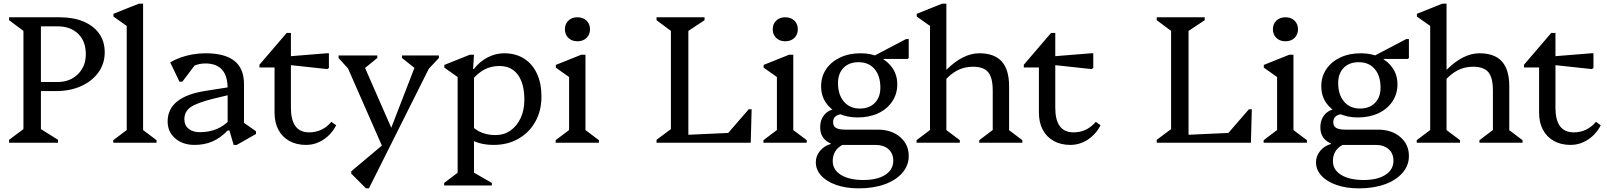

<svg xmlns="http://www.w3.org/2000/svg" viewBox="-20 -785 8838 1056"><path d="M30 0V-16L109 -75V-615L30 -674V-690H205V-75L299 -16V0ZM287 -284H170V-334H297Q365 -334 408.5 -377Q452 -420 452 -487Q452 -558 410 -599Q368 -640 297 -640H142V-690H307Q384 -690 439.5 -666.5Q495 -643 525.5 -600Q556 -557 556 -498Q556 -435 521.5 -387Q487 -339 426.5 -311.5Q366 -284 287 -284Z M603 0V-14L693 -82L677 -54V-675L720 -612L604 -694V-709L744 -765H767V-52L752 -81L841 -14V0Z M1265 12 1242 -67H1232V-297Q1232 -367 1201.5 -401.5Q1171 -436 1109 -436Q1077 -436 1047.5 -423.5Q1018 -411 999 -389L1005 -469H1084L983 -336H967L916 -442Q943 -458 974.5 -469Q1006 -480 1040.5 -486Q1075 -492 1110 -492Q1217 -492 1269.5 -450Q1322 -408 1322 -322V-81L1281 -138L1388 -63V-48L1282 12ZM1050 12Q985 12 943.5 -24Q902 -60 902 -117Q902 -252 1109 -285L1269 -310V-270L1153 -242Q1064 -220 1029 -196Q994 -172 994 -129Q994 -96 1017 -77Q1040 -58 1080 -58Q1182 -58 1247 -129V-67H1232Q1192 -26 1148.5 -7Q1105 12 1050 12Z M1663 12Q1610 12 1571 -10Q1532 -32 1511 -71.5Q1490 -111 1490 -166V-469L1533 -414H1407V-429L1557 -604H1580V-192Q1580 -125 1605 -91Q1630 -57 1681 -57Q1753 -57 1803 -115L1829 -96Q1804 -47 1759.5 -17.5Q1715 12 1663 12ZM1780 -405 1567 -428V-475L1777 -492H1789V-411Z M2098 56 1875 -452H1908V-393L1842 -466V-480H2055V-466L1984 -408H1974V-443L2150 -41H2116L2275 -452V-408H2264L2191 -466V-480H2394V-466L2328 -396V-452H2361L2009 251H1993L1912 170V157L2099 0Z M2695 12Q2608 12 2552 -29V-123Q2574 -84 2613.5 -63Q2653 -42 2705 -42Q2752 -42 2787.5 -67Q2823 -92 2843.5 -135.5Q2864 -179 2864 -236Q2864 -325 2828.5 -373.5Q2793 -422 2727 -422Q2681 -422 2644 -402.5Q2607 -383 2572 -340V-406H2587Q2617 -446 2661.5 -469Q2706 -492 2752 -492Q2816 -492 2862 -463Q2908 -434 2933 -380.5Q2958 -327 2958 -254Q2958 -176 2924.5 -116Q2891 -56 2831.5 -22Q2772 12 2695 12ZM2423 235V221L2513 153L2497 181V-395L2540 -331L2424 -413V-428L2564 -484H2587L2582 -406H2587V183L2572 156L2685 221V235Z M3036 0V-14L3126 -82L3110 -54V-394L3153 -331L3037 -413V-428L3177 -484H3200V-52L3185 -81L3274 -14V0ZM3156 -558Q3125 -558 3106 -576.5Q3087 -595 3087 -624Q3087 -653 3106 -671.5Q3125 -690 3156 -690Q3187 -690 3206 -671.5Q3225 -653 3225 -624Q3225 -595 3206 -576.5Q3187 -558 3156 -558Z M3591 0V-16L3670 -75V-615L3591 -674V-690H3855V-674L3766 -615V0ZM3748 0V-43L4099 -59V0ZM3974 0V-41L4098 -184H4114L4109 0Z M4179 0V-14L4269 -82L4253 -54V-394L4296 -331L4180 -413V-428L4320 -484H4343V-52L4328 -81L4417 -14V0ZM4299 -558Q4268 -558 4249 -576.5Q4230 -595 4230 -624Q4230 -653 4249 -671.5Q4268 -690 4299 -690Q4330 -690 4349 -671.5Q4368 -653 4368 -624Q4368 -595 4349 -576.5Q4330 -558 4299 -558Z M4703 251Q4634 251 4580.5 232.5Q4527 214 4497 181.5Q4467 149 4467 107Q4467 73 4490 45Q4513 17 4549 7V-21H4613V12Q4560 41 4560 101Q4560 149 4605.5 177Q4651 205 4729 205Q4805 205 4849 176.5Q4893 148 4893 99Q4893 59 4866.5 35.5Q4840 12 4795 12H4598Q4549 12 4520 -14Q4491 -40 4491 -85Q4491 -115 4503 -137.5Q4515 -160 4536.5 -173Q4558 -186 4586 -186L4615 -157Q4590 -157 4576 -145.5Q4562 -134 4562 -113Q4562 -91 4578 -81.5Q4594 -72 4629 -72H4808Q4883 -72 4930.5 -31.5Q4978 9 4978 73Q4978 125 4943 165.5Q4908 206 4846 228.5Q4784 251 4703 251ZM4697 -139Q4638 -139 4592.5 -161Q4547 -183 4521.5 -221.5Q4496 -260 4496 -310Q4496 -364 4524 -405Q4552 -446 4601 -469Q4650 -492 4714 -492Q4773 -492 4818.5 -470Q4864 -448 4889.5 -409.5Q4915 -371 4915 -321Q4915 -268 4887 -226.5Q4859 -185 4810 -162Q4761 -139 4697 -139ZM4709 -188Q4761 -188 4791.5 -219Q4822 -250 4822 -303Q4822 -368 4790 -405.5Q4758 -443 4702 -443Q4650 -443 4619.5 -412Q4589 -381 4589 -328Q4589 -264 4621.5 -226Q4654 -188 4709 -188ZM4742 -454 4963 -570H4978V-466L4972 -461H4839V-454Z M5366 0V-14L5456 -82L5440 -54V-287Q5440 -358 5415 -388Q5390 -418 5331 -418Q5285 -418 5246.5 -398.5Q5208 -379 5170 -335V-401H5185Q5277 -492 5366 -492Q5449 -492 5489.5 -447Q5530 -402 5530 -311V-52L5514 -81L5603 -14V0ZM5021 0V-14L5111 -82L5095 -54V-675L5138 -612L5022 -694V-709L5162 -765H5185V-52L5170 -81L5259 -14V0Z M5867 12Q5814 12 5775 -10Q5736 -32 5715 -71.5Q5694 -111 5694 -166V-469L5737 -414H5611V-429L5761 -604H5784V-192Q5784 -125 5809 -91Q5834 -57 5885 -57Q5957 -57 6007 -115L6033 -96Q6008 -47 5963.5 -17.5Q5919 12 5867 12ZM5984 -405 5771 -428V-475L5981 -492H5993V-411Z M6342 0V-16L6421 -75V-615L6342 -674V-690H6606V-674L6517 -615V0ZM6499 0V-43L6850 -59V0ZM6725 0V-41L6849 -184H6865L6860 0Z M6930 0V-14L7020 -82L7004 -54V-394L7047 -331L6931 -413V-428L7071 -484H7094V-52L7079 -81L7168 -14V0ZM7050 -558Q7019 -558 7000 -576.5Q6981 -595 6981 -624Q6981 -653 7000 -671.5Q7019 -690 7050 -690Q7081 -690 7100 -671.5Q7119 -653 7119 -624Q7119 -595 7100 -576.5Q7081 -558 7050 -558Z M7454 251Q7385 251 7331.5 232.5Q7278 214 7248 181.5Q7218 149 7218 107Q7218 73 7241 45Q7264 17 7300 7V-21H7364V12Q7311 41 7311 101Q7311 149 7356.5 177Q7402 205 7480 205Q7556 205 7600 176.5Q7644 148 7644 99Q7644 59 7617.5 35.5Q7591 12 7546 12H7349Q7300 12 7271 -14Q7242 -40 7242 -85Q7242 -115 7254 -137.5Q7266 -160 7287.5 -173Q7309 -186 7337 -186L7366 -157Q7341 -157 7327 -145.5Q7313 -134 7313 -113Q7313 -91 7329 -81.5Q7345 -72 7380 -72H7559Q7634 -72 7681.5 -31.5Q7729 9 7729 73Q7729 125 7694 165.5Q7659 206 7597 228.5Q7535 251 7454 251ZM7448 -139Q7389 -139 7343.5 -161Q7298 -183 7272.5 -221.5Q7247 -260 7247 -310Q7247 -364 7275 -405Q7303 -446 7352 -469Q7401 -492 7465 -492Q7524 -492 7569.5 -470Q7615 -448 7640.5 -409.5Q7666 -371 7666 -321Q7666 -268 7638 -226.5Q7610 -185 7561 -162Q7512 -139 7448 -139ZM7460 -188Q7512 -188 7542.5 -219Q7573 -250 7573 -303Q7573 -368 7541 -405.5Q7509 -443 7453 -443Q7401 -443 7370.5 -412Q7340 -381 7340 -328Q7340 -264 7372.5 -226Q7405 -188 7460 -188ZM7493 -454 7714 -570H7729V-466L7723 -461H7590V-454Z M8117 0V-14L8207 -82L8191 -54V-287Q8191 -358 8166 -388Q8141 -418 8082 -418Q8036 -418 7997.5 -398.5Q7959 -379 7921 -335V-401H7936Q8028 -492 8117 -492Q8200 -492 8240.5 -447Q8281 -402 8281 -311V-52L8265 -81L8354 -14V0ZM7772 0V-14L7862 -82L7846 -54V-675L7889 -612L7773 -694V-709L7913 -765H7936V-52L7921 -81L8010 -14V0Z M8618 12Q8565 12 8526 -10Q8487 -32 8466 -71.5Q8445 -111 8445 -166V-469L8488 -414H8362V-429L8512 -604H8535V-192Q8535 -125 8560 -91Q8585 -57 8636 -57Q8708 -57 8758 -115L8784 -96Q8759 -47 8714.5 -17.5Q8670 12 8618 12ZM8735 -405 8522 -428V-475L8732 -492H8744V-411Z"/></svg>

Font: Platypi Light Light
Style: Regular
Weight: 300
Version: Version 1.200